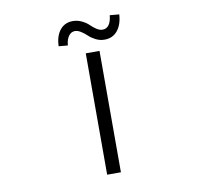

<svg xmlns="http://www.w3.org/2000/svg" viewBox="-97 -1038 1194 1141"><g transform="rotate(-10 500.0 -467.5)"><path d="M458 0V-732.4H541V0ZM583 -793Q554.7 -793 529.8 -805.7Q504.9 -818.4 489.3 -833.5Q473.6 -848.6 454.1 -861.3Q434.6 -874 417 -874Q394.5 -874 379.4 -853.5Q364.3 -833 361.3 -796.9L306.6 -801.8Q308.6 -863.3 337.4 -898.9Q366.2 -934.6 415 -934.6Q443.4 -934.6 469.2 -921.9Q495.1 -909.2 510.3 -894Q525.4 -878.9 544.4 -866.2Q563.5 -853.5 581.1 -853.5Q629.9 -853.5 637.7 -930.7L694.3 -925.8Q690.4 -864.3 661.1 -828.6Q631.8 -793 583 -793Z"/></g></svg>

Font: Gen Shin Gothic Monospace Normal
Style: Regular
Weight: 350
Designer: [Source Han Sans]
Ryoko NISHIZUKA  (kana & ideographs); Paul D. Hunt (Latin, Greek & Cyrillic); Wenlong ZHANG  (bopomofo
Version: Version 1.002.20150607